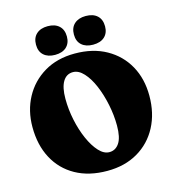

<svg xmlns="http://www.w3.org/2000/svg" viewBox="-132 -1026 1046 1152"><g transform="rotate(-15 391.0 -450.0)"><path d="M384 -715.5Q497 -715.5 579.5 -669.2Q662 -623 707 -542Q752 -461 752 -355.5Q752 -246.5 707.8 -162.8Q663.5 -79 582.8 -31.8Q502 15.5 393 15.5Q279 15.5 196.5 -30.5Q114 -76.5 69.8 -159.8Q25.5 -243 25.5 -354.5Q25.5 -456 69.5 -537.8Q113.5 -619.5 194 -667.5Q274.5 -715.5 384 -715.5ZM518 -232.5Q518 -297 504.2 -363.5Q490.5 -430 466.8 -486Q443 -542 411.5 -576.2Q380 -610.5 345 -610.5Q304.5 -610.5 282.5 -574Q260.5 -537.5 260.5 -467.5Q260.5 -401.5 274.5 -335Q288.5 -268.5 313 -213Q337.5 -157.5 368.5 -123.8Q399.5 -90 433.5 -90Q472 -90 495 -124.5Q518 -159 518 -232.5ZM270 -738Q225.5 -738 199.8 -761Q174 -784 174 -826.5Q174 -869 199.8 -892.5Q225.5 -916 270 -916Q315 -916 340.5 -892.5Q366 -869 366 -826.5Q366 -785 340.5 -761.5Q315 -738 270 -738ZM506 -738Q461.5 -738 435.5 -761Q409.5 -784 409.5 -826.5Q409.5 -869 435.5 -892.5Q461.5 -916 506 -916Q552 -916 577.5 -892.5Q603 -869 603 -826.5Q603 -785 577.5 -761.5Q552 -738 506 -738Z"/></g></svg>

Font: Fraunces 72pt S100 Black
Style: Regular
Weight: 900
Version: Version 1.000; ttfautohint (v1.8.3)